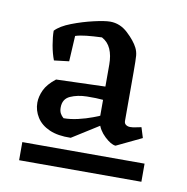

<svg xmlns="http://www.w3.org/2000/svg" viewBox="-57 -681 517 532"><g transform="rotate(10 202.0 -415.0)"><path d="M286 -290Q273 -291 255 -308Q237 -325 232 -346L230 -354V-508Q230 -534 222 -552Q214 -570 197 -579Q172 -578 153.5 -576Q135 -574 123 -570L119 -498L77 -493Q70 -511 66 -534Q62 -557 62 -574Q76 -589 106 -600.5Q136 -612 166.5 -619Q197 -626 212 -626Q240 -626 262 -605.5Q284 -585 293 -567Q298 -557 299 -545.5Q300 -534 300 -499V-362Q300 -355 305 -351.5Q310 -348 317 -348Q325 -348 333 -350Q341 -352 348 -353L357 -324ZM30 -204V-255H374V-204ZM160 -290Q124 -289 100 -299.5Q76 -310 64 -329Q52 -348 52 -370Q52 -387 60.5 -405.5Q69 -424 92 -442L247 -447L244 -408L232 -409Q211 -411 184.5 -410.5Q158 -410 138 -401Q118 -392 118 -368Q118 -358 121.5 -351.5Q125 -345 131 -340Q150 -340 171.5 -345Q193 -350 211.5 -357Q230 -364 240 -369L241 -341Z"/></g></svg>

Font: Eczar
Style: Regular
Weight: 400
Designer: Vaibhav Singh
Foundry: Rosetta Type Foundry
Version: Version 2.000